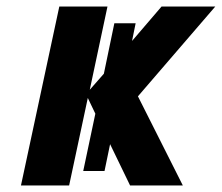

<svg xmlns="http://www.w3.org/2000/svg" viewBox="-20 -566 677 586"><path d="M44 0H191L248 -267L271 -219L234 -44H299L316 -126L377 0H538L401 -272L637 -546H473L383 -441L394 -495H329L297 -341L254 -292L308 -546H161Z"/></svg>

Font: Noto Sans
Style: Bold Italic
Weight: 700
Italic angle: -12°
Designer: Monotype Design Team
Foundry: Monotype Imaging Inc.
Version: Version 2.013